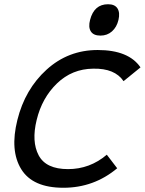

<svg xmlns="http://www.w3.org/2000/svg" viewBox="-20 -876 683 906"><path d="M484 -146 533 -82Q423 10 279 10Q134 10 80 -78Q26 -166 62 -310Q98 -455 200 -547.5Q302 -640 441 -640Q587 -640 643 -558L563 -493Q522 -554 420 -552Q320 -551 249 -482.5Q178 -414 153 -310Q128 -208 162.5 -143Q197 -78 301 -78Q404 -78 484 -146ZM454 -708Q421 -708 408.5 -728Q396 -748 405 -782Q424 -856 490 -856Q522 -856 534.5 -836Q547 -816 539 -782Q531 -748 508.5 -728Q486 -708 454 -708Z"/></svg>

Font: Sinkin Sans 400 Italic
Style: Italic
Weight: 400
Italic angle: -112°
Designer: Keith Bates
Foundry: K-Type
Version: Sinkin Sans (version 1.0)  by Keith Bates   •   © 2014   www